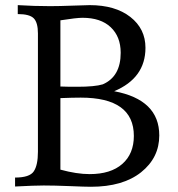

<svg xmlns="http://www.w3.org/2000/svg" viewBox="-20 -713 680 734"><path d="M327.6 1Q305.7 1 246.6 -1.5Q187.5 -3.9 147.5 -3.9Q112.3 -3.9 37.6 0V-34.2Q93.3 -34.2 109.1 -57.9Q125 -81.5 125 -132.8V-585Q125 -627 108.9 -643.1Q92.8 -659.2 47.9 -659.2V-693.4Q110.4 -689.5 171.4 -689.5Q206.1 -689.5 256.3 -691.4Q306.6 -693.4 322.8 -693.4Q420.4 -693.4 478.3 -648.2Q536.1 -603 536.1 -530.3Q536.1 -414.6 416.5 -364.3Q588.9 -332 588.9 -195.3Q588.9 -109.9 519.3 -54.4Q449.7 1 327.6 1ZM322.8 -47.4Q403.3 -47.4 447.5 -86.2Q491.7 -125 491.7 -193.4Q491.7 -339.8 288.6 -339.8Q258.3 -339.8 210.9 -337.9V-64.5Q273.4 -47.4 322.8 -47.4ZM275.4 -381.3Q342.8 -381.3 373 -390.6Q441.4 -420.4 441.4 -511.2Q441.4 -572.8 403.3 -608.9Q365.2 -645 295.4 -645Q272.5 -645 210.9 -635.3V-382.3Q232.9 -381.3 275.4 -381.3Z"/></svg>

Font: Kelvinch
Style: Regular
Weight: 400
Designer: Paul James MIller
Foundry: High-Logic / Made with FontCreator
Version: Version 3.30 September 23, 2016